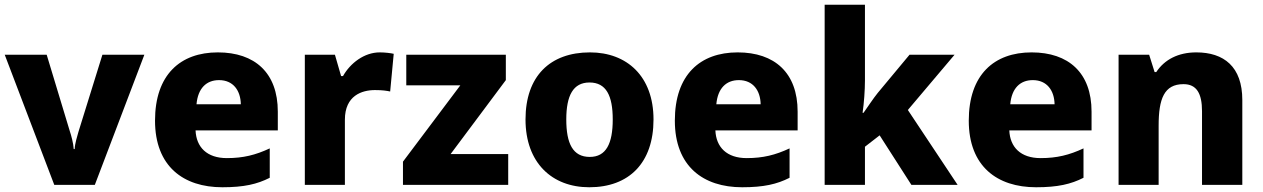

<svg xmlns="http://www.w3.org/2000/svg" viewBox="-20 -780 5328 810"><path d="M209 0H380L589 -549H412L311 -224C306 -206 296 -175 295 -151H291C290 -174 280 -211 275 -225L177 -549H0Z M899 -559C741 -559 634 -465 634 -271C634 -78 754 10 918 10C1009 10 1065 -3 1118 -30V-154C1058 -126 1006 -113 937 -113C853 -113 808 -159 805 -230H1152V-309C1152 -473 1055 -559 899 -559ZM904 -442C964 -442 995 -398 996 -340H809C815 -408 851 -442 904 -442Z M1582 -559C1517 -559 1458 -514 1427 -459H1419L1393 -549H1266V0H1435V-275C1435 -377 1507 -400 1562 -400C1594 -400 1612 -397 1626 -394L1641 -553C1629 -556 1603 -559 1582 -559Z M2124 0V-130H1881L2114 -442V-549H1694V-420H1922L1680 -98V0Z M2737 -276C2737 -458 2625 -559 2469 -559C2300 -559 2197 -458 2197 -276C2197 -93 2309 10 2466 10C2634 10 2737 -93 2737 -276ZM2369 -276C2369 -377 2398 -432 2467 -432C2537 -432 2565 -377 2565 -276C2565 -174 2537 -118 2468 -118C2397 -118 2369 -174 2369 -276Z M3092 -559C2934 -559 2827 -465 2827 -271C2827 -78 2947 10 3111 10C3202 10 3258 -3 3311 -30V-154C3251 -126 3199 -113 3130 -113C3046 -113 3001 -159 2998 -230H3345V-309C3345 -473 3248 -559 3092 -559ZM3097 -442C3157 -442 3188 -398 3189 -340H3002C3008 -408 3044 -442 3097 -442Z M3629 -440V-760H3459V0H3629V-161L3691 -209L3825 0H4020L3810 -316L4007 -549H3817L3683 -388C3665 -366 3638 -325 3623 -304H3619C3625 -344 3629 -400 3629 -440Z M4332 -559C4174 -559 4067 -465 4067 -271C4067 -78 4187 10 4351 10C4442 10 4498 -3 4551 -30V-154C4491 -126 4439 -113 4370 -113C4286 -113 4241 -159 4238 -230H4585V-309C4585 -473 4488 -559 4332 -559ZM4337 -442C4397 -442 4428 -398 4429 -340H4242C4248 -408 4284 -442 4337 -442Z M5027 -559C4951 -559 4893 -529 4858 -476H4851L4828 -549H4699V0H4868V-250C4868 -363 4891 -425 4973 -425C5028 -425 5051 -386 5051 -311V0H5221V-358C5221 -499 5143 -559 5027 -559Z"/></svg>

Font: Noto Sans Lao ExtraBold
Style: Regular
Weight: 800
Designer: Monotype Design Team
Foundry: Monotype Imaging Inc.
Version: Version 2.003